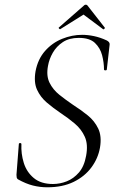

<svg xmlns="http://www.w3.org/2000/svg" viewBox="-20 -784 500 816"><path d="M181 12Q150 12 120 4.5Q90 -3 56 -22Q52 -25 51 -29.5Q50 -34 50 -41L60 -171Q60 -176 65.5 -176Q71 -176 71 -171Q69 -131 81 -92Q93 -53 123.5 -27.5Q154 -2 205 -2Q235 -2 264 -13.5Q293 -25 315.5 -51Q338 -77 346 -122Q355 -170 340.5 -202.5Q326 -235 297.5 -259Q269 -283 237 -304Q206 -325 179 -348Q152 -371 137.5 -402.5Q123 -434 131 -481Q141 -533 171.5 -567.5Q202 -602 244 -619Q286 -636 329 -636Q353 -636 379.5 -630.5Q406 -625 434 -612Q447 -605 446 -595L434 -489Q434 -485 428 -485Q422 -485 422 -489Q422 -518 414 -549Q406 -580 383.5 -601.5Q361 -623 315 -623Q274 -623 247 -605Q220 -587 204.5 -560Q189 -533 184 -504Q176 -462 190.5 -432.5Q205 -403 232.5 -381Q260 -359 291 -338Q324 -317 353 -293.5Q382 -270 397.5 -237.5Q413 -205 405 -157Q397 -111 368.5 -72.5Q340 -34 293 -11Q246 12 181 12ZM236 -660Q235 -659 231.5 -662Q228 -665 230 -667L335 -759Q339 -764 344.5 -764Q350 -764 353 -759L425 -667Q427 -665 423.5 -661.5Q420 -658 418 -660L335 -722Z"/></svg>

Font: Cormorant Light Light
Style: Italic
Weight: 300
Italic angle: -10°
Version: Version 4.000